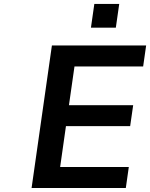

<svg xmlns="http://www.w3.org/2000/svg" viewBox="-20 -948 757 968"><path d="M614.3 0 629.4 -106H283.2L312.5 -312H636.2L651.4 -417.5H327.6L355.5 -612.8H701.7L716.8 -718.8H241.7L139.2 0ZM564 -808.6 581.1 -928.2H455.6L438.5 -808.6Z"/></svg>

Font: Winston SemiBold
Style: Italic
Weight: 600
Italic angle: -8.13011°
Designer: Vernon Adams, Kim Jin-seong, David Berlow, Cristiano Sobral
Foundry: The Winston Project Authors
Version: Version 3.004